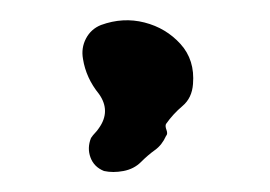

<svg xmlns="http://www.w3.org/2000/svg" viewBox="-20 -88 270 192"><path d="M173 -4Q172 10 162.5 18Q153 26 146 36Q145 38 146.5 42Q148 46 146 48Q142 57 135 62Q128 67 121 74Q114 81 103.5 83Q93 85 84 83Q74 79 70.5 69.5Q67 60 71 50Q73 47 75 45Q77 43 79 40Q91 23 79 6Q66 -10 63 -29Q61 -40 66 -49.5Q71 -59 81 -63Q103 -71 124.5 -65.5Q146 -60 160.5 -44Q175 -28 173 -4Z"/></svg>

Font: Slackside One
Style: Regular
Weight: 400
Version: Version 1.000